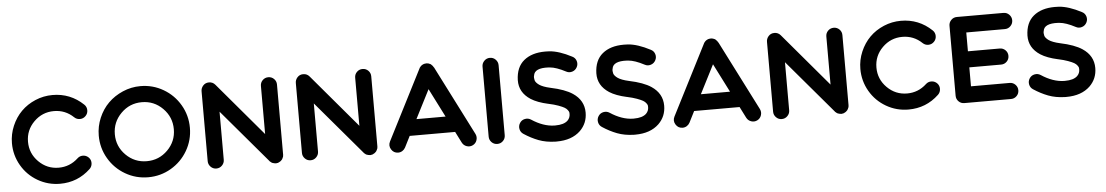

<svg xmlns="http://www.w3.org/2000/svg" viewBox="-37 -1154 9188 1595"><g transform="rotate(-5 4556.5 -357.0)"><path d="M622 -203Q644 -203 661 -191Q678 -179 685 -161Q692 -143 688 -122.5Q684 -102 668 -87Q562 13 415 13Q315 13 229.5 -36.5Q144 -86 94.5 -171.5Q45 -257 45 -357Q45 -432 74.5 -501Q104 -570 153.5 -619.5Q203 -669 271.5 -698Q340 -727 415 -727Q564 -727 672 -624Q692 -605 692.5 -577Q693 -549 673.5 -529Q654 -509 626.5 -508.5Q599 -508 579 -527Q510 -593 415 -593Q318 -593 248.5 -524Q179 -455 179 -357.5Q179 -260 248.5 -190.5Q318 -121 415 -121Q508 -121 577 -185Q596 -203 622 -203Z M1149 -737Q1252 -737 1339.5 -686Q1427 -635 1478 -547.5Q1529 -460 1529 -357Q1529 -254 1478 -166.5Q1427 -79 1339.5 -28Q1252 23 1149 23Q1046 23 958.5 -28Q871 -79 820 -166.5Q769 -254 769 -357Q769 -434 799 -504.5Q829 -575 880 -625.5Q931 -676 1001.5 -706.5Q1072 -737 1149 -737ZM975 -183Q1047 -111 1149 -111Q1251 -111 1323 -183Q1395 -255 1395 -356.5Q1395 -458 1323 -530.5Q1251 -603 1149 -603Q1047 -603 975 -530.5Q903 -458 903 -356.5Q903 -255 975 -183Z M2281 -70Q2281 -67 2281 -66Q2281 -63 2280 -58Q2280 -56 2280 -55Q2279 -51 2278 -47Q2278 -47 2276 -44Q2275 -41 2274 -38Q2273 -36 2272 -35Q2271 -32 2269 -29Q2268 -29 2268 -28Q2268 -27 2267.5 -27Q2267 -27 2267 -26Q2264 -23 2260 -19Q2260 -19 2259 -18Q2256 -15 2253 -13Q2252 -12 2250 -11Q2247 -9 2244 -8Q2242 -6 2241 -6Q2238 -4 2234 -3Q2234 -3 2233 -3Q2232 -3 2232 -2Q2227 -1 2222 -1Q2222 0 2221 0Q2220 0 2219 0Q2215 0 2212 0Q2210 0 2208 -1Q2205 -1 2200 -2Q2197 -2 2197 -3Q2191 -4 2186 -6V-7Q2187 -6 2187 -6H2186Q2185 -7 2185 -7Q2185 -7 2184 -7Q2182 -8 2181 -9Q2179 -10 2177 -11Q2177 -11 2177 -11.5Q2177 -12 2176 -12Q2174 -14 2173 -15Q2172 -15 2171 -16Q2170 -17 2168 -19Q2168 -19 2167.5 -19.5Q2167 -20 2166 -20Q2164 -22 2162 -25Q2162 -25 2162 -25L2163 -24L1786 -468V-67Q1786 -40 1766.5 -20Q1747 0 1719 0Q1691 0 1671.5 -20Q1652 -40 1652 -67V-647Q1651 -675 1670 -696.5Q1689 -718 1719 -718Q1751 -718 1771 -694L2147 -250V-651Q2147 -679 2166.5 -698.5Q2186 -718 2214 -718Q2242 -718 2261.5 -698.5Q2281 -679 2281 -651V-74Q2281 -73 2281 -71.5Q2281 -70 2281 -70Z M3067 -70Q3067 -67 3067 -66Q3067 -63 3066 -58Q3066 -56 3066 -55Q3065 -51 3064 -47Q3064 -47 3062 -44Q3061 -41 3060 -38Q3059 -36 3058 -35Q3057 -32 3055 -29Q3054 -29 3054 -28Q3054 -27 3053.5 -27Q3053 -27 3053 -26Q3050 -23 3046 -19Q3046 -19 3045 -18Q3042 -15 3039 -13Q3038 -12 3036 -11Q3033 -9 3030 -8Q3028 -6 3027 -6Q3024 -4 3020 -3Q3020 -3 3019 -3Q3018 -3 3018 -2Q3013 -1 3008 -1Q3008 0 3007 0Q3006 0 3005 0Q3001 0 2998 0Q2996 0 2994 -1Q2991 -1 2986 -2Q2983 -2 2983 -3Q2977 -4 2972 -6V-7Q2973 -6 2973 -6H2972Q2971 -7 2971 -7Q2971 -7 2970 -7Q2968 -8 2967 -9Q2965 -10 2963 -11Q2963 -11 2963 -11.5Q2963 -12 2962 -12Q2960 -14 2959 -15Q2958 -15 2957 -16Q2956 -17 2954 -19Q2954 -19 2953.5 -19.5Q2953 -20 2952 -20Q2950 -22 2948 -25Q2948 -25 2948 -25L2949 -24L2572 -468V-67Q2572 -40 2552.5 -20Q2533 0 2505 0Q2477 0 2457.5 -20Q2438 -40 2438 -67V-647Q2437 -675 2456 -696.5Q2475 -718 2505 -718Q2537 -718 2557 -694L2933 -250V-651Q2933 -679 2952.5 -698.5Q2972 -718 3000 -718Q3028 -718 3047.5 -698.5Q3067 -679 3067 -651V-74Q3067 -73 3067 -71.5Q3067 -70 3067 -70Z M3888 -98Q3900 -73 3891.5 -46.5Q3883 -20 3858.5 -7.5Q3834 5 3807.5 -3.5Q3781 -12 3768 -37L3721 -130H3342L3295 -37Q3286 -20 3270 -10Q3254 0 3235 0Q3198 0 3178 -32Q3158 -64 3175 -98L3472 -681Q3472 -682 3474 -685Q3474 -685 3474 -685.5Q3474 -686 3475 -687Q3479 -693 3484 -698Q3485 -699 3485.5 -699.5Q3486 -700 3486 -700Q3488 -702 3489.5 -703Q3491 -704 3493 -706Q3493 -706 3495 -707Q3502 -712 3509 -714Q3511 -715 3511 -715Q3514 -716 3516 -716Q3517 -716 3520 -717Q3520 -717 3521 -717Q3522 -717 3523 -717Q3527 -718 3531 -718Q3531 -718 3531 -718H3532H3533Q3536 -718 3539 -718Q3541 -717 3541 -717Q3545 -717 3548 -716Q3549 -716 3550 -716Q3553 -715 3556 -713Q3557 -713 3559 -712Q3562 -711 3562 -711Q3562 -711 3563 -710.5Q3564 -710 3564 -710Q3565 -709 3566 -709Q3569 -707 3572 -705V-704Q3585 -694 3592 -679Q3592 -680 3592 -680Q3592 -680 3592 -681ZM3410 -264H3653L3532 -503Z M4129 -651V-67Q4129 -39 4109.5 -19.5Q4090 0 4062 0Q4034 0 4014.5 -19.5Q3995 -39 3995 -67V-651Q3995 -678 4014.5 -698Q4034 -718 4062 -718Q4090 -718 4109.5 -698Q4129 -678 4129 -651Z M4815 -196Q4815 -107 4753 -46Q4681 23 4555 23Q4550 23 4544 23Q4466 21 4404.5 -2.5Q4343 -26 4284 -65Q4261 -80 4255.5 -107Q4250 -134 4265 -157.5Q4280 -181 4307.5 -186.5Q4335 -192 4358 -177Q4455 -113 4547 -111Q4552 -111 4555 -111Q4627 -111 4659 -142Q4681 -164 4681 -196Q4681 -204 4680 -210Q4679 -216 4670 -228.5Q4661 -241 4645 -250.5Q4629 -260 4595 -272.5Q4561 -285 4514 -295H4513Q4422 -315 4369 -349Q4275 -410 4277 -513Q4280 -621 4346 -675.5Q4412 -730 4524 -730Q4539 -730 4557 -729Q4558 -729 4558.5 -729Q4559 -729 4559 -729Q4640 -723 4745 -668Q4770 -656 4778.5 -629.5Q4787 -603 4774 -578Q4761 -553 4734.5 -544.5Q4708 -536 4684 -549Q4604 -591 4551 -595Q4545 -595 4540 -596Q4423 -602 4415 -539Q4412 -530 4413 -520Q4414 -510 4416 -500.5Q4418 -491 4427 -480.5Q4436 -470 4449.5 -460.5Q4463 -451 4486.5 -442Q4510 -433 4542 -426Q4661 -401 4724 -359Q4815 -298 4815 -196Z M5470 -196Q5470 -107 5408 -46Q5336 23 5210 23Q5205 23 5199 23Q5121 21 5059.5 -2.5Q4998 -26 4939 -65Q4916 -80 4910.5 -107Q4905 -134 4920 -157.5Q4935 -181 4962.5 -186.5Q4990 -192 5013 -177Q5110 -113 5202 -111Q5207 -111 5210 -111Q5282 -111 5314 -142Q5336 -164 5336 -196Q5336 -204 5335 -210Q5334 -216 5325 -228.5Q5316 -241 5300 -250.5Q5284 -260 5250 -272.5Q5216 -285 5169 -295H5168Q5077 -315 5024 -349Q4930 -410 4932 -513Q4935 -621 5001 -675.5Q5067 -730 5179 -730Q5194 -730 5212 -729Q5213 -729 5213.5 -729Q5214 -729 5214 -729Q5295 -723 5400 -668Q5425 -656 5433.5 -629.5Q5442 -603 5429 -578Q5416 -553 5389.5 -544.5Q5363 -536 5339 -549Q5259 -591 5206 -595Q5200 -595 5195 -596Q5078 -602 5070 -539Q5067 -530 5068 -520Q5069 -510 5071 -500.5Q5073 -491 5082 -480.5Q5091 -470 5104.5 -460.5Q5118 -451 5141.5 -442Q5165 -433 5197 -426Q5316 -401 5379 -359Q5470 -298 5470 -196Z M6260 -98Q6272 -73 6263.5 -46.5Q6255 -20 6230.5 -7.5Q6206 5 6179.5 -3.5Q6153 -12 6140 -37L6093 -130H5714L5667 -37Q5658 -20 5642 -10Q5626 0 5607 0Q5570 0 5550 -32Q5530 -64 5547 -98L5844 -681Q5844 -682 5846 -685Q5846 -685 5846 -685.5Q5846 -686 5847 -687Q5851 -693 5856 -698Q5857 -699 5857.5 -699.5Q5858 -700 5858 -700Q5860 -702 5861.5 -703Q5863 -704 5865 -706Q5865 -706 5867 -707Q5874 -712 5881 -714Q5883 -715 5883 -715Q5886 -716 5888 -716Q5889 -716 5892 -717Q5892 -717 5893 -717Q5894 -717 5895 -717Q5899 -718 5903 -718Q5903 -718 5903 -718H5904H5905Q5908 -718 5911 -718Q5913 -717 5913 -717Q5917 -717 5920 -716Q5921 -716 5922 -716Q5925 -715 5928 -713Q5929 -713 5931 -712Q5934 -711 5934 -711Q5934 -711 5935 -710.5Q5936 -710 5936 -710Q5937 -709 5938 -709Q5941 -707 5944 -705V-704Q5957 -694 5964 -679Q5964 -680 5964 -680Q5964 -680 5964 -681ZM5782 -264H6025L5904 -503Z M6996 -70Q6996 -67 6996 -66Q6996 -63 6995 -58Q6995 -56 6995 -55Q6994 -51 6993 -47Q6993 -47 6991 -44Q6990 -41 6989 -38Q6988 -36 6987 -35Q6986 -32 6984 -29Q6983 -29 6983 -28Q6983 -27 6982.5 -27Q6982 -27 6982 -26Q6979 -23 6975 -19Q6975 -19 6974 -18Q6971 -15 6968 -13Q6967 -12 6965 -11Q6962 -9 6959 -8Q6957 -6 6956 -6Q6953 -4 6949 -3Q6949 -3 6948 -3Q6947 -3 6947 -2Q6942 -1 6937 -1Q6937 0 6936 0Q6935 0 6934 0Q6930 0 6927 0Q6925 0 6923 -1Q6920 -1 6915 -2Q6912 -2 6912 -3Q6906 -4 6901 -6V-7Q6902 -6 6902 -6H6901Q6900 -7 6900 -7Q6900 -7 6899 -7Q6897 -8 6896 -9Q6894 -10 6892 -11Q6892 -11 6892 -11.5Q6892 -12 6891 -12Q6889 -14 6888 -15Q6887 -15 6886 -16Q6885 -17 6883 -19Q6883 -19 6882.5 -19.5Q6882 -20 6881 -20Q6879 -22 6877 -25Q6877 -25 6877 -25L6878 -24L6501 -468V-67Q6501 -40 6481.5 -20Q6462 0 6434 0Q6406 0 6386.5 -20Q6367 -40 6367 -67V-647Q6366 -675 6385 -696.5Q6404 -718 6434 -718Q6466 -718 6486 -694L6862 -250V-651Q6862 -679 6881.5 -698.5Q6901 -718 6929 -718Q6957 -718 6976.5 -698.5Q6996 -679 6996 -651V-74Q6996 -73 6996 -71.5Q6996 -70 6996 -70Z M7697 -203Q7719 -203 7736 -191Q7753 -179 7760 -161Q7767 -143 7763 -122.5Q7759 -102 7743 -87Q7637 13 7490 13Q7390 13 7304.5 -36.5Q7219 -86 7169.5 -171.5Q7120 -257 7120 -357Q7120 -432 7149.5 -501Q7179 -570 7228.5 -619.5Q7278 -669 7346.5 -698Q7415 -727 7490 -727Q7639 -727 7747 -624Q7767 -605 7767.5 -577Q7768 -549 7748.5 -529Q7729 -509 7701.5 -508.5Q7674 -508 7654 -527Q7585 -593 7490 -593Q7393 -593 7323.5 -524Q7254 -455 7254 -357.5Q7254 -260 7323.5 -190.5Q7393 -121 7490 -121Q7583 -121 7652 -185Q7671 -203 7697 -203Z M8345 -134Q8373 -134 8392.5 -114.5Q8412 -95 8412 -67Q8412 -39 8392.5 -19.5Q8373 0 8345 0H7956Q7928 0 7908.5 -19.5Q7889 -39 7889 -67V-651Q7889 -678 7908.5 -698Q7928 -718 7956 -718H8345Q8373 -718 8392.5 -698Q8412 -678 8412 -650.5Q8412 -623 8392.5 -603Q8373 -583 8345 -583H8023V-426H8288Q8316 -426 8335.5 -406.5Q8355 -387 8355 -359Q8355 -331 8335.5 -311.5Q8316 -292 8288 -292H8023V-134Z M9065 -196Q9065 -107 9003 -46Q8931 23 8805 23Q8800 23 8794 23Q8716 21 8654.5 -2.5Q8593 -26 8534 -65Q8511 -80 8505.5 -107Q8500 -134 8515 -157.5Q8530 -181 8557.5 -186.5Q8585 -192 8608 -177Q8705 -113 8797 -111Q8802 -111 8805 -111Q8877 -111 8909 -142Q8931 -164 8931 -196Q8931 -204 8930 -210Q8929 -216 8920 -228.5Q8911 -241 8895 -250.5Q8879 -260 8845 -272.5Q8811 -285 8764 -295H8763Q8672 -315 8619 -349Q8525 -410 8527 -513Q8530 -621 8596 -675.5Q8662 -730 8774 -730Q8789 -730 8807 -729Q8808 -729 8808.5 -729Q8809 -729 8809 -729Q8890 -723 8995 -668Q9020 -656 9028.5 -629.5Q9037 -603 9024 -578Q9011 -553 8984.5 -544.5Q8958 -536 8934 -549Q8854 -591 8801 -595Q8795 -595 8790 -596Q8673 -602 8665 -539Q8662 -530 8663 -520Q8664 -510 8666 -500.5Q8668 -491 8677 -480.5Q8686 -470 8699.5 -460.5Q8713 -451 8736.5 -442Q8760 -433 8792 -426Q8911 -401 8974 -359Q9065 -298 9065 -196Z"/></g></svg>

Font: Multiround Pro
Style: Regular
Weight: 400
Designer: Ivan Filipov, Sasha Pavljenko
Version: Version 1.005;Fontself Maker 3.5.4